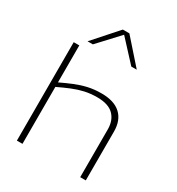

<svg xmlns="http://www.w3.org/2000/svg" viewBox="-223 -1110 1153 1250"><g transform="rotate(30 354.0 -485.5)"><path d="M95 0V-740H137V-462Q185 -485 229 -503Q273 -521 319 -531.5Q365 -542 420 -542Q515 -542 564 -496.5Q613 -451 613 -367V0H571V-359Q571 -427 531.5 -466.5Q492 -506 408 -506Q357 -506 313.5 -496Q270 -486 227.5 -468.5Q185 -451 137 -428V0ZM170 -790 331 -971H380L540 -790H499L355 -946L210 -790Z"/></g></svg>

Font: Georama Extended ExtraLight
Style: Regular
Weight: 200
Width: 7
Designer: Jean-Baptiste Levee
Foundry: Production Type
Version: Version 1.000